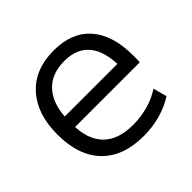

<svg xmlns="http://www.w3.org/2000/svg" viewBox="-137 -677 834 834"><g transform="rotate(-45 280.0 -260.0)"><path d="M304 10Q179 10 111 -60Q43 -130 43 -260Q43 -386 108.5 -458Q174 -530 290 -530Q401 -530 460 -462.5Q519 -395 519 -269Q519 -259 519 -248Q519 -237 518 -229H86V-293H460L445 -272Q445 -369 406 -417Q367 -465 290 -465Q208 -465 164 -413.5Q120 -362 120 -267V-247Q120 -153 167 -105Q214 -57 305 -57Q353 -57 398 -69.5Q443 -82 479 -106L496 -43Q458 -18 408.5 -4Q359 10 304 10Z"/></g></svg>

Font: M PLUS 2 Thin
Style: Regular
Weight: 400
Version: Version 1.001